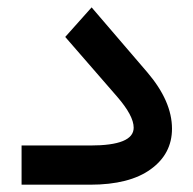

<svg xmlns="http://www.w3.org/2000/svg" viewBox="-20 -506 530 526"><path d="M226.6 0C298.8 0 354.5 -14.2 393.1 -42.5C431.6 -70.3 451.2 -107.4 451.2 -153.3C451.2 -203.6 428.7 -254.9 383.8 -307.6L231 -485.8L158.7 -404.8L301.3 -240.7C331.1 -206.1 346.2 -178.2 346.2 -156.2C346.2 -123.5 306.6 -107.4 227.1 -107.4H39.1V0Z"/></svg>

Font: Shabnam Medium
Style: Regular
Weight: 500
Foundry: DejaVu fonts team - Redesigned by Saber Rastikerdar - Based on Vazir font
Version: Version 5.0.1